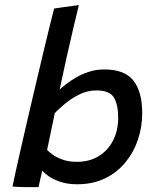

<svg xmlns="http://www.w3.org/2000/svg" viewBox="-20 -738 640 767"><path d="M29.9 7.2Q33.4 -10.2 42.5 -51.8Q51.7 -93.4 64.7 -150.7Q77.7 -208 93 -273.6Q108.3 -339.2 123.9 -405.4Q139.4 -471.7 153.7 -531.2Q167.9 -590.8 179.1 -636.1Q190.2 -681.4 196.2 -703.9Q203.2 -705.1 231.7 -709.2Q260.1 -713.2 295.1 -717.7Q286.1 -681.4 273.1 -626.4Q260.1 -571.4 245.8 -507.5Q231.6 -443.6 218.1 -379.9Q227.3 -388.6 244.5 -402.1Q261.6 -415.7 284.9 -429.1Q308.1 -442.4 336.5 -451.5Q364.8 -460.6 396.7 -460.6Q478 -460.6 513 -416Q548.1 -371.4 548.1 -285.2Q548.1 -231.2 531.2 -180.6Q514.2 -129.9 481.2 -89.6Q448.2 -49.2 399.8 -25.6Q351.4 -1.9 288.7 -1.9Q250 -1.9 221.2 -11.6Q192.5 -21.2 174.2 -34.3Q155.9 -47.3 148.9 -56.7Q145.4 -42.2 140.7 -21.2Q135.9 -0.1 134 9.5Q112.9 9.8 81 9.5Q49.1 9.1 29.9 7.2ZM168.1 -139.3Q174.2 -132.2 189.6 -120.9Q204.9 -109.6 229.5 -100.6Q254.1 -91.6 286.8 -91.6Q338.2 -91.6 375.2 -114.8Q412.2 -137.9 432.2 -177.8Q452.1 -217.6 452.1 -266.8Q452.1 -320.4 434.9 -348.6Q417.6 -376.8 364.9 -376.8Q330.1 -376.8 298.1 -361.2Q266.2 -345.6 240.5 -324.3Q214.9 -303.1 198.8 -286.4Q198 -281.1 194.8 -266.2Q191.6 -251.2 187.6 -232Q183.6 -212.7 179.5 -193.3Q175.4 -173.9 172.4 -159.2Q169.4 -144.6 168.1 -139.3Z"/></svg>

Font: Grandstander Thin
Style: Italic
Weight: 100
Italic angle: -15°
Designer: Tyler Finck
Foundry: Etcetera Type Co
Version: Version 1.200